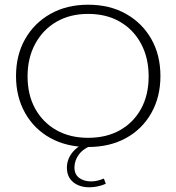

<svg xmlns="http://www.w3.org/2000/svg" viewBox="-20 -614 749 815"><path d="M354 10Q263 10 194 -28Q125 -66 86.5 -134.5Q48 -203 48 -291Q48 -380 86.5 -448Q125 -516 194 -555Q263 -594 354 -594Q446 -594 515 -555Q584 -516 622.5 -448Q661 -380 661 -291Q661 -203 622.5 -134.5Q584 -66 515 -28Q446 10 354 10ZM354 -29Q432 -29 489.5 -61.5Q547 -94 579 -152.5Q611 -211 611 -290Q611 -368 579 -428Q547 -488 489.5 -521.5Q432 -555 354 -555Q277 -555 219.5 -521.5Q162 -488 129.5 -428Q97 -368 97 -290Q97 -211 129.5 -152.5Q162 -94 219.5 -61.5Q277 -29 354 -29ZM360 181Q317 181 290.5 159Q264 137 264 98Q264 61 289 31Q314 1 365 -16L378 0Q335 15 315.5 41Q296 67 296 97Q296 126 316 141Q336 156 367 156Q380 156 393 153Q406 150 421 144L429 166Q414 173 395.5 177Q377 181 360 181Z"/></svg>

Font: Rokkitt ExtraLight
Style: Regular
Weight: 250
Version: Version 3.103